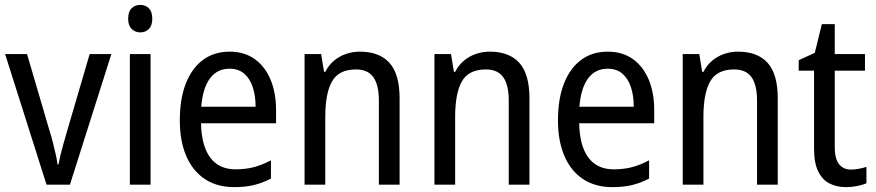

<svg xmlns="http://www.w3.org/2000/svg" viewBox="-20 -758 3594 788"><path d="M171 0 1 -536H91L184 -219Q191 -198 197 -173.5Q203 -149 208.5 -125.5Q214 -102 216 -83H220Q223 -99 228 -120.5Q233 -142 240 -166.5Q247 -191 253 -212L348 -536H437L267 0Z M598 -536V0H513V-536ZM556 -738Q577 -738 591 -724Q605 -710 605 -681Q605 -653 591 -639Q577 -625 556 -625Q535 -625 520.5 -639Q506 -653 506 -681Q506 -710 520 -724Q534 -738 556 -738Z M922 -546Q983 -546 1025.5 -515.5Q1068 -485 1090.5 -431Q1113 -377 1113 -306V-252H805Q807 -159 843 -111Q879 -63 947 -63Q988 -63 1022 -72Q1056 -81 1092 -100V-25Q1057 -7 1022 1.5Q987 10 941 10Q871 10 821 -23Q771 -56 744.5 -117.5Q718 -179 718 -264Q718 -353 743 -416Q768 -479 813.5 -512.5Q859 -546 922 -546ZM922 -476Q871 -476 841.5 -436Q812 -396 806 -320H1029Q1029 -365 1017.5 -400Q1006 -435 982.5 -455.5Q959 -476 922 -476Z M1457 -546Q1537 -546 1578.5 -500Q1620 -454 1620 -354V0H1535V-345Q1535 -409 1512.5 -441Q1490 -473 1441 -473Q1371 -473 1343 -424.5Q1315 -376 1315 -278V0H1230V-536H1298L1310 -463H1315Q1329 -491 1351.5 -509.5Q1374 -528 1401 -537Q1428 -546 1457 -546Z M1990 -546Q2070 -546 2111.5 -500Q2153 -454 2153 -354V0H2068V-345Q2068 -409 2045.5 -441Q2023 -473 1974 -473Q1904 -473 1876 -424.5Q1848 -376 1848 -278V0H1763V-536H1831L1843 -463H1848Q1862 -491 1884.5 -509.5Q1907 -528 1934 -537Q1961 -546 1990 -546Z M2474 -546Q2535 -546 2577.5 -515.5Q2620 -485 2642.5 -431Q2665 -377 2665 -306V-252H2357Q2359 -159 2395 -111Q2431 -63 2499 -63Q2540 -63 2574 -72Q2608 -81 2644 -100V-25Q2609 -7 2574 1.5Q2539 10 2493 10Q2423 10 2373 -23Q2323 -56 2296.5 -117.5Q2270 -179 2270 -264Q2270 -353 2295 -416Q2320 -479 2365.5 -512.5Q2411 -546 2474 -546ZM2474 -476Q2423 -476 2393.5 -436Q2364 -396 2358 -320H2581Q2581 -365 2569.5 -400Q2558 -435 2534.5 -455.5Q2511 -476 2474 -476Z M3009 -546Q3089 -546 3130.5 -500Q3172 -454 3172 -354V0H3087V-345Q3087 -409 3064.5 -441Q3042 -473 2993 -473Q2923 -473 2895 -424.5Q2867 -376 2867 -278V0H2782V-536H2850L2862 -463H2867Q2881 -491 2903.5 -509.5Q2926 -528 2953 -537Q2980 -546 3009 -546Z M3472 -62Q3489 -62 3506 -65.5Q3523 -69 3536 -73V-6Q3521 1 3498 5.5Q3475 10 3452 10Q3414 10 3384.5 -5Q3355 -20 3338 -54.5Q3321 -89 3321 -148V-468H3258V-511L3324 -541L3353 -659H3406V-536H3530V-468H3406V-153Q3406 -107 3423.5 -84.5Q3441 -62 3472 -62Z"/></svg>

Font: Noto Sans Display SemiCondensed
Style: Regular
Weight: 400
Width: 4
Version: Version 2.003